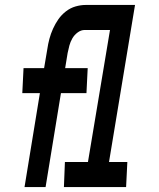

<svg xmlns="http://www.w3.org/2000/svg" viewBox="-20 -755 640 775"><path d="M164 0H79L141 -379H70L75 -480H158L171 -557Q174 -578 179.5 -598.5Q185 -619 194 -639Q203 -659 215.5 -677Q228 -695 246 -709Q264 -723 285 -729Q306 -735 326 -735H448L444 -634H322Q307 -634 293.5 -624Q280 -614 272 -600Q264 -586 260 -571Q256 -556 253 -541L243 -480H334L329 -379H226ZM238 0 242 -101H335L424 -634H351L355 -735H525L420 -101H494L489 0Z"/></svg>

Font: Iosevka Extended Oblique
Style: Bold
Weight: 700
Width: 7
Italic angle: -9°
Monospace: yes
Designer: Belleve Invis
Foundry: Belleve Invis
Version: Version 32.5.0; ttfautohint (v1.8.4)